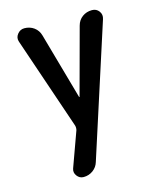

<svg xmlns="http://www.w3.org/2000/svg" viewBox="-112 -597 723 892"><g transform="rotate(-15 250.0 -150.5)"><path d="M202.1 -21.5 50.8 -465.8Q43.9 -485.4 57.1 -502.4Q70.3 -519.5 90.8 -519.5Q117.2 -519.5 137.2 -504.9Q157.2 -490.2 164.1 -464.8L253.9 -146.5Q253.9 -145.5 255.9 -144.5Q256.8 -144.5 256.8 -146.5L342.8 -464.8Q349.6 -490.2 369.6 -504.9Q389.6 -519.5 416 -519.5Q437.5 -519.5 449.7 -502.9Q461.9 -486.3 455.1 -465.8L251 167Q244.1 190.4 224.1 205.1Q204.1 219.7 178.7 219.7Q159.2 219.7 147 203.1Q134.8 186.5 141.6 168L202.1 1Q205.1 -10.7 202.1 -21.5Z"/></g></svg>

Font: Rounded-X Mgen+ 1m medium
Style: Regular
Weight: 500
Designer: [Source Han Sans]
Ryoko NISHIZUKA  (kana & ideographs); Paul D. Hunt (Latin, Greek & Cyrillic); Wenlong ZHANG  (bopomofo
Version: Version 1.059.20150602